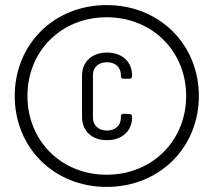

<svg xmlns="http://www.w3.org/2000/svg" viewBox="-20 -728 841 756"><path d="M400 8C608 8 763 -147 763 -350C763 -553 608 -708 400 -708C192 -708 38 -553 38 -350C38 -147 192 8 400 8ZM400 -40C220 -40 88 -175 88 -350C88 -526 220 -660 400 -660C580 -660 713 -526 713 -350C713 -175 580 -40 400 -40ZM401 -176C460 -176 500 -212 500 -266V-269C500 -275 496 -279 490 -279L466 -280C460 -280 456 -276 456 -270V-264C456 -234 434 -214 401 -214C368 -214 346 -234 346 -264V-433C346 -463 368 -483 401 -483C434 -483 456 -463 456 -433V-428C456 -422 460 -418 466 -418H490C496 -418 500 -422 500 -428V-431C500 -486 460 -521 401 -521C342 -521 303 -485 303 -430V-268C303 -212 342 -176 401 -176Z"/></svg>

Font: Barlow Semi Condensed
Style: Regular
Weight: 400
Width: 4
Designer: Jeremy Tribby
Foundry: Tribby Type
Version: Version 1.422;hotconv 1.0.109;makeotfexe 2.5.65596